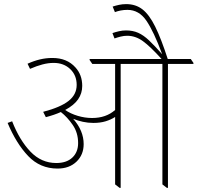

<svg xmlns="http://www.w3.org/2000/svg" viewBox="-20 -909 961 934"><path d="M260 -89Q175 -89 117 -150Q59 -211 17 -311L39 -319Q75 -227 128 -171.5Q181 -116 254 -116Q304 -116 332 -142.5Q360 -169 360 -213Q360 -263 334 -301Q308 -339 276 -364Q245 -350 203 -339L190 -365Q274 -387 313.5 -418Q353 -449 353 -496Q353 -543 321.5 -573Q290 -603 241 -603Q215 -603 186.5 -595.5Q158 -588 126 -574L114 -599Q145 -613 174.5 -620Q204 -627 235 -627Q306 -627 347 -581Q380 -545 380 -491Q380 -455 360 -426Q340 -397 297 -374Q323 -356 358 -345.5Q393 -335 428 -335Q496 -335 540 -374V-598H429L416 -617V-622H678L691 -603V-598H567V5H562L540 -12V-340Q520 -327 494 -319Q468 -311 434 -311Q408 -311 383 -316.5Q358 -322 336 -331Q387 -273 387 -208Q387 -156 352 -122.5Q317 -89 260 -89ZM792 5 770 -12V-598H656L643 -617V-622H766Q711 -683 675 -709Q639 -735 599 -735Q583 -735 567 -731Q551 -727 537 -722L527 -748Q541 -753 558.5 -757Q576 -761 593 -761Q626 -761 652 -749.5Q678 -738 705 -712.5Q732 -687 769 -645Q728 -756 692 -808.5Q656 -861 600 -861Q583 -861 567.5 -858Q552 -855 539 -850L528 -877Q543 -882 559.5 -885.5Q576 -889 594 -889Q640 -889 673 -863.5Q706 -838 735 -779.5Q764 -721 796 -622H908L921 -603V-598H797V5Z"/></svg>

Font: Noto Serif Devanagari Thin
Style: Regular
Weight: 100
Designer: Universal Thirst, Indian Type Foundry and the Monotype Design Team
Foundry: Monotype Imaging Inc.
Version: Version 2.004; ttfautohint (v1.8.4.7-5d5b)